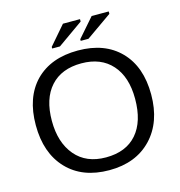

<svg xmlns="http://www.w3.org/2000/svg" viewBox="-125 -978 1028 1098"><g transform="rotate(-15 389.0 -429.0)"><path d="M730 -347.2Q730 -183.6 637.7 -86.9Q545.4 9.8 388.2 9.8Q229 9.8 137.9 -86.2Q46.9 -182.1 46.9 -347.2Q46.9 -511.7 137.2 -605Q229 -698.2 389.2 -698.2Q547.9 -698.2 638.9 -605Q730 -511.7 730 -347.2ZM634.8 -347.2Q634.8 -476.6 570.1 -549.3Q505.4 -622.1 389.2 -622.1Q271.5 -622.1 206.8 -550.3Q142.1 -478.5 142.1 -347.2Q142.1 -218.8 207 -142.1Q271.5 -65.9 388.2 -65.9Q507.3 -65.9 571 -139.2Q634.8 -212.4 634.8 -347.2ZM296.9 -747.1H251V-756.8L347.2 -868.2H448.2V-854ZM465.8 -747.1H419.9V-756.8L517.1 -868.2H618.2V-854Z"/></g></svg>

Font: Libra Sans Modern
Style: Regular
Weight: 400
Foundry: Stefan Peev, Context Ltd
Version: Version 1.000